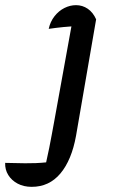

<svg xmlns="http://www.w3.org/2000/svg" viewBox="-142 -518 440 745"><path d="M167 -417Q134 -416 104 -413Q74 -410 47 -406Q53 -434 69.5 -455Q86 -476 108 -487Q130 -498 153 -498Q178 -498 198.5 -484Q219 -470 231 -443ZM231 -443 153 9Q136 103 92.5 155Q49 207 -19 207Q-50 207 -73.5 194.5Q-97 182 -110 161Q-123 140 -122 114Q-87 115 -44.5 115.5Q-2 116 37 112Q44 81 49 56Q54 31 58.5 6.5Q63 -18 68 -45L141 -448Z"/></svg>

Font: Piazzolla Thin SemiBold
Style: Italic
Weight: 600
Italic angle: -11.3°
Version: Version 2.005